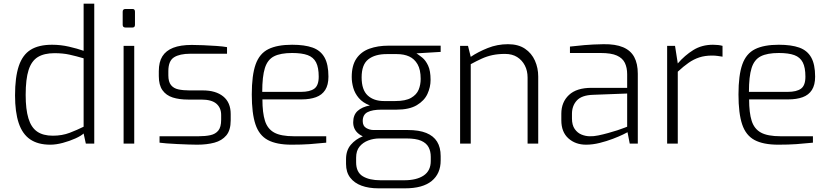

<svg xmlns="http://www.w3.org/2000/svg" viewBox="-20 -783 4527 1047"><path d="M254 6Q187 6 144.5 -23Q102 -52 82 -112Q62 -172 62 -263Q62 -362 82.5 -423Q103 -484 147 -511.5Q191 -539 264 -539Q311 -539 356.5 -528.5Q402 -518 436 -506V-763H494V0H448L436 -55Q422 -42 391 -28Q360 -14 323 -4Q286 6 254 6ZM268 -43Q319 -43 360.5 -59Q402 -75 436 -92V-465Q395 -477 359 -485Q323 -493 277 -493Q221 -493 186.5 -472Q152 -451 136 -401.5Q120 -352 120 -265Q120 -187 135 -137.5Q150 -88 182.5 -65.5Q215 -43 268 -43Z M664 -633Q649 -633 649 -648V-719Q649 -734 664 -734H703Q710 -734 713 -730Q716 -726 716 -719V-648Q716 -633 703 -633ZM654 0V-533H712V0Z M1055 6Q1037 6 1008 5Q979 4 947 2.5Q915 1 889 -1Q863 -3 850 -5V-40H1063Q1100 -40 1127.5 -46Q1155 -52 1170.5 -71Q1186 -90 1186 -130V-156Q1186 -195 1160 -217.5Q1134 -240 1078 -240H1006Q957 -240 921.5 -251.5Q886 -263 866 -291Q846 -319 846 -368V-395Q846 -445 865.5 -476Q885 -507 924.5 -522.5Q964 -538 1026 -538Q1052 -538 1088 -536.5Q1124 -535 1160 -532.5Q1196 -530 1218 -526V-490H1018Q960 -490 929 -470.5Q898 -451 898 -395V-372Q898 -337 912.5 -319Q927 -301 953 -295.5Q979 -290 1013 -290H1086Q1157 -290 1197.5 -257Q1238 -224 1238 -161V-127Q1238 -73 1214 -44.5Q1190 -16 1149 -5Q1108 6 1055 6Z M1570 6Q1488 6 1440.5 -19.5Q1393 -45 1373 -105Q1353 -165 1353 -268Q1353 -373 1374 -432Q1395 -491 1443.5 -515Q1492 -539 1573 -539Q1641 -539 1684.5 -523.5Q1728 -508 1749.5 -470Q1771 -432 1771 -365Q1771 -320 1753.5 -292.5Q1736 -265 1703 -253Q1670 -241 1625 -241H1411Q1411 -168 1425 -124Q1439 -80 1475.5 -60Q1512 -40 1583 -40H1759V-5Q1711 0 1668.5 3Q1626 6 1570 6ZM1410 -282H1621Q1670 -282 1694 -299.5Q1718 -317 1718 -365Q1718 -415 1703.5 -443Q1689 -471 1657.5 -482.5Q1626 -494 1573 -494Q1510 -494 1474.5 -476Q1439 -458 1424.5 -412Q1410 -366 1410 -282Z M2043 244Q1991 244 1951.5 229.5Q1912 215 1889.5 185.5Q1867 156 1867 111V85Q1867 37 1893 6.5Q1919 -24 1958 -39.5Q1997 -55 2037 -55L2049 -28Q2017 -28 1988 -17Q1959 -6 1940.5 16.5Q1922 39 1922 77V102Q1922 156 1958 178Q1994 200 2055 200H2184Q2252 200 2290.5 174Q2329 148 2329 95V72Q2329 42 2317 19.5Q2305 -3 2276.5 -15.5Q2248 -28 2196 -28H2023Q1969 -28 1937.5 -52Q1906 -76 1906 -116Q1906 -156 1930 -178Q1954 -200 1997 -208Q1958 -223 1936.5 -248.5Q1915 -274 1906.5 -304Q1898 -334 1898 -363Q1898 -426 1923.5 -463.5Q1949 -501 1994.5 -517.5Q2040 -534 2099 -534H2383V-500L2251 -492Q2265 -483 2283 -468.5Q2301 -454 2314.5 -425.5Q2328 -397 2328 -347Q2328 -308 2311 -271Q2294 -234 2253 -209.5Q2212 -185 2141 -185H2059Q2011 -185 1984.5 -171.5Q1958 -158 1958 -123Q1958 -96 1977 -85Q1996 -74 2017 -74H2203Q2265 -74 2304.5 -58Q2344 -42 2363.5 -10.5Q2383 21 2383 68V92Q2383 164 2334 204Q2285 244 2189 244ZM2074 -232H2135Q2192 -232 2222 -249.5Q2252 -267 2263 -294Q2274 -321 2274 -353Q2274 -403 2257 -432.5Q2240 -462 2211.5 -475Q2183 -488 2145 -488H2088Q2025 -488 1988.5 -459.5Q1952 -431 1952 -361Q1952 -293 1985 -262.5Q2018 -232 2074 -232Z M2489 0V-533H2532L2547 -473Q2587 -500 2639.5 -521Q2692 -542 2750 -542Q2806 -542 2842.5 -517.5Q2879 -493 2897 -452.5Q2915 -412 2915 -366V0H2857V-360Q2857 -397 2842 -426Q2827 -455 2800 -472Q2773 -489 2734 -489Q2696 -489 2665.5 -482.5Q2635 -476 2606.5 -463Q2578 -450 2547 -433V0Z M3176 6Q3118 6 3079.5 -28.5Q3041 -63 3041 -127V-163Q3041 -226 3082.5 -265Q3124 -304 3205 -304H3400V-378Q3400 -414 3387.5 -440Q3375 -466 3344 -480Q3313 -494 3255 -494H3088V-529Q3121 -533 3166.5 -537Q3212 -541 3271 -542Q3336 -543 3377.5 -525.5Q3419 -508 3438.5 -472Q3458 -436 3458 -381V0H3414L3402 -62Q3399 -60 3377.5 -49.5Q3356 -39 3322 -26Q3288 -13 3250 -3.5Q3212 6 3176 6ZM3196 -40Q3216 -39 3242.5 -44.5Q3269 -50 3296 -57.5Q3323 -65 3346.5 -72.5Q3370 -80 3384.5 -86Q3399 -92 3400 -92V-273L3214 -266Q3152 -264 3125.5 -235Q3099 -206 3099 -162V-137Q3099 -101 3114 -79.5Q3129 -58 3151.5 -49Q3174 -40 3196 -40Z M3618 0V-533H3661L3676 -437Q3714 -481 3760.5 -510Q3807 -539 3868 -539Q3883 -539 3896 -537.5Q3909 -536 3920 -533V-474Q3907 -476 3893 -478Q3879 -480 3863 -480Q3824 -480 3793.5 -470Q3763 -460 3735 -440.5Q3707 -421 3676 -392V0Z M4224 6Q4142 6 4094.5 -19.5Q4047 -45 4027 -105Q4007 -165 4007 -268Q4007 -373 4028 -432Q4049 -491 4097.5 -515Q4146 -539 4227 -539Q4295 -539 4338.5 -523.5Q4382 -508 4403.5 -470Q4425 -432 4425 -365Q4425 -320 4407.5 -292.5Q4390 -265 4357 -253Q4324 -241 4279 -241H4065Q4065 -168 4079 -124Q4093 -80 4129.5 -60Q4166 -40 4237 -40H4413V-5Q4365 0 4322.5 3Q4280 6 4224 6ZM4064 -282H4275Q4324 -282 4348 -299.5Q4372 -317 4372 -365Q4372 -415 4357.5 -443Q4343 -471 4311.5 -482.5Q4280 -494 4227 -494Q4164 -494 4128.5 -476Q4093 -458 4078.5 -412Q4064 -366 4064 -282Z"/></svg>

Font: Exo Thin Light
Style: Regular
Weight: 300
Version: Version 2.000